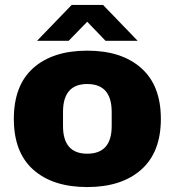

<svg xmlns="http://www.w3.org/2000/svg" viewBox="-20 -745 707 777"><path d="M115 -470Q194 -540 333 -540Q472 -540 551.5 -469.5Q631 -399 631 -264Q631 -129 551.5 -58.5Q472 12 333 12Q194 12 115 -58Q36 -128 36 -264Q36 -400 115 -470ZM333 -405Q235 -405 235 -292V-235Q235 -123 333 -123Q432 -123 432 -235V-292Q432 -405 333 -405ZM397 -725 537 -580H407L333 -657L258 -580H130L270 -725Z"/></svg>

Font: Archicoco
Style: Regular
Weight: 400
Designer: Hector Gatti
Foundry: Hector Gatti
Version: 1.002